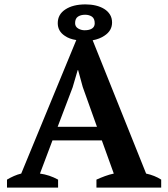

<svg xmlns="http://www.w3.org/2000/svg" viewBox="-20 -850 762 870"><path d="M241.7 -745.1Q241.7 -784.7 275.9 -807.1Q310.5 -830.1 367.7 -830.1Q392.1 -830.1 413.8 -825Q435.5 -819.8 452.1 -809.6Q468.8 -799.3 478.3 -783.9Q487.8 -768.6 487.8 -748Q487.8 -710.9 453.6 -688.5Q431.6 -673.3 399.9 -667.5L642.1 -63.5Q660.6 -59.6 678.5 -52.5Q696.3 -45.4 710.4 -36.1V0H417V-36.1Q435.1 -44.4 455.8 -52Q476.6 -59.6 495.6 -63.5L441.4 -213.9H217.8L161.1 -63.5Q204.1 -57.6 243.2 -36.1V0H11.7V-36.1Q27.3 -45.4 43.5 -52.5Q59.6 -59.6 76.2 -63.5L325.7 -668.5Q293.9 -673.3 273.9 -687.5Q241.7 -708.5 241.7 -745.1ZM241.2 -275.4H419.4L355 -455.6L334 -532.2H332L309.1 -454.1ZM320.3 -745.1Q320.3 -729 334.5 -720.7Q348.1 -712.9 363.3 -712.9Q385.3 -712.9 397.2 -720.9Q409.2 -729 409.2 -744.1Q409.2 -766.1 396.5 -774.7Q383.8 -783.2 365.7 -783.2Q346.2 -783.2 333.3 -774.7Q320.3 -766.1 320.3 -745.1Z"/></svg>

Font: PT Astra Serif
Style: Bold
Weight: 700
Designer: A.Korolkova, I. Chaeva
Foundry: ParaType Ltd
Version: Version 1.002